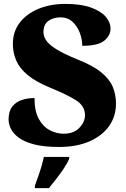

<svg xmlns="http://www.w3.org/2000/svg" viewBox="-20 -744 645 985"><path d="M284 10Q203 10 152 -4Q101 -18 73 -40Q45 -62 34.5 -86Q24 -110 24 -129Q24 -174 43.5 -198Q63 -222 93 -231.5Q123 -241 157 -241Q157 -173 179.5 -133Q202 -93 236.5 -75.5Q271 -58 306 -58Q359 -58 387.5 -88.5Q416 -119 416 -153Q416 -201 368.5 -230.5Q321 -260 240 -293Q164 -324 122 -359Q80 -394 63 -434Q46 -474 46 -518Q46 -582 81.5 -628Q117 -674 178 -699Q239 -724 315 -724Q396 -724 447.5 -705Q499 -686 523 -657.5Q547 -629 547 -598Q547 -561 514.5 -535Q482 -509 402 -509Q402 -543 389 -576.5Q376 -610 351.5 -632.5Q327 -655 291 -655Q254 -655 228.5 -637Q203 -619 203 -579Q203 -559 216 -538Q229 -517 267.5 -492.5Q306 -468 380 -438Q456 -408 498.5 -373.5Q541 -339 558 -299.5Q575 -260 575 -212Q575 -147 539.5 -97Q504 -47 438.5 -18.5Q373 10 284 10ZM159 208Q166 189 175.5 162.5Q185 136 193 108.5Q201 81 205 61H335V71Q326 92 308.5 118.5Q291 145 270 172Q249 199 231 221H159Z"/></svg>

Font: Noto Serif Hentaigana Black
Style: Regular
Weight: 900
Designer: Kazuhiro Yamada
Foundry: nipponia
Version: Version 1.000; ttfautohint (v1.8.4.7-5d5b)